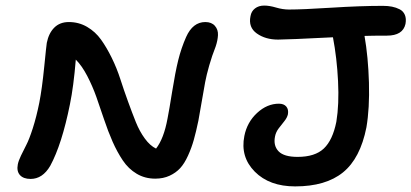

<svg xmlns="http://www.w3.org/2000/svg" viewBox="-20 -687 1476 689"><path d="M1039.1 -18.1Q946.8 -18.1 894.3 -71Q841.8 -124 856.9 -199.2Q866.7 -248.5 902.6 -281.7Q938.5 -314.9 981 -314.9Q998.5 -314.9 1007.3 -304.7Q1016.1 -294.4 1013.2 -276.9Q1010.3 -264.2 1000 -251.7Q989.7 -239.3 979.7 -225.8Q969.7 -212.4 966.8 -196.8Q960.4 -164.1 979.7 -144Q999 -124 1047.9 -124Q1110.4 -124 1142.1 -154.1Q1173.8 -184.1 1187 -250Q1197.3 -312.5 1193.1 -395.8Q1189 -479 1174.8 -553.2Q1010.7 -544.9 978 -544.9Q932.6 -544.9 901.6 -566.9Q870.6 -588.9 878.9 -628.9Q881.8 -646.5 895 -656.7Q908.2 -667 928.2 -667Q946.8 -667 970.7 -659.9Q994.6 -652.8 1017.1 -652.8Q1065.4 -652.8 1169.4 -659.4Q1273.4 -666 1354 -666Q1372.1 -666 1386.7 -663.1Q1401.4 -660.2 1414.3 -653.6Q1427.2 -647 1432.9 -633.5Q1438.5 -620.1 1435.1 -601.1Q1425.8 -559.1 1368.2 -559.1Q1314.9 -559.1 1288.1 -558.1Q1301.3 -482.9 1304 -390.6Q1306.6 -298.3 1294.9 -230Q1272.9 -118.7 1210.9 -68.4Q1148.9 -18.1 1039.1 -18.1ZM89.8 -44.9Q64 -44.9 51.5 -58.8Q39.1 -72.8 43.9 -97.2Q46.4 -109.9 55.2 -128.4Q64 -147 74.2 -166.5Q84.5 -186 97.7 -226.8Q110.8 -267.6 121.1 -318.8Q130.9 -369.1 138.7 -447.3Q146.5 -525.4 147.9 -533.2Q154.8 -567.9 174.8 -587.9Q194.8 -607.9 227.1 -607.9Q262.7 -607.9 292.5 -590.6Q322.3 -573.2 342.5 -544.9Q362.8 -516.6 381.1 -479.2Q399.4 -441.9 412.1 -402.3Q424.8 -362.8 439.5 -322.5Q454.1 -282.2 467.5 -248.8Q481 -215.3 499.8 -189.7Q518.6 -164.1 540 -153.8Q567.9 -189.5 581.1 -261.2Q586.9 -290 597.9 -358.9Q608.9 -427.7 619.6 -471.2Q630.4 -514.6 647.9 -554.2Q671.9 -607.9 716.8 -607.9Q739.3 -607.9 751.2 -594.2Q763.2 -580.6 762.2 -561Q761.2 -541.5 753.9 -520Q740.7 -486.8 730.7 -451.7Q720.7 -416.5 716.3 -392.6Q711.9 -368.7 704.3 -324.5Q696.8 -280.3 691.9 -253.9Q683.6 -213.9 675.5 -185.3Q667.5 -156.7 654.8 -128.7Q642.1 -100.6 626.7 -83.7Q611.3 -66.9 588.6 -56.4Q565.9 -45.9 537.1 -45.9Q500 -45.9 470.5 -63.5Q440.9 -81.1 420.7 -111.3Q400.4 -141.6 384 -178.7Q367.7 -215.8 353.5 -258.3Q339.4 -300.8 325.7 -339.4Q312 -377.9 293 -414.6Q273.9 -451.2 252 -473.1Q244.1 -376.5 231 -313Q202.1 -168.9 160.2 -91.8Q132.8 -44.9 89.8 -44.9Z"/></svg>

Font: Shantell Sans Irregular
Style: Italic
Weight: 500
Italic angle: -11.31°
Designer: Stephen Nixon, Anya Danilova, Shantell Martin
Foundry: Arrow Type
Version: Version 1.006;[9816181b4]